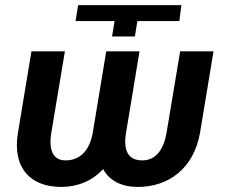

<svg xmlns="http://www.w3.org/2000/svg" viewBox="-20 -732 892 762"><path d="M434.7 -648.4 424.7 -587.4H515.3L525.2 -648.4H691.8L699.9 -711.6H290.1L279.8 -648.4ZM51.5 -206.7C27.3 -63.9 102.3 9.9 222.7 9.9C288 9.9 346.6 -14.2 389.2 -61.1C414.4 -14.2 463.1 9.9 527.3 9.9C649.9 9.9 750 -64.6 774.1 -206.7L827.4 -528.4H695L641.3 -206.7C628.9 -133.2 595.2 -95.5 544.7 -95.5C489.7 -95.5 467.7 -133.2 480.5 -206.7L533.7 -528.4H401.6L348.4 -206.7C335.6 -133.2 296.9 -95.5 240.1 -95.5C191.1 -95.5 171.9 -134.9 183.9 -206.7L237.6 -528.4H104.8Z"/></svg>

Font: Margiela Sans Semi Bold
Style: Italic
Weight: 600
Italic angle: -9.39999°
Designer: Stefan Endress, Andreas Faust
Version: Version 1.100;FEAKit 1.0